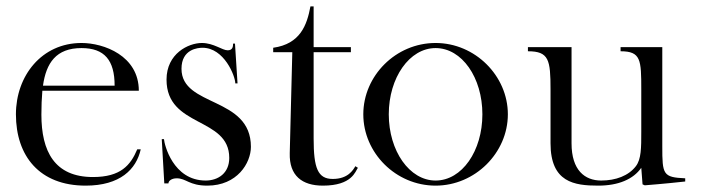

<svg xmlns="http://www.w3.org/2000/svg" viewBox="-20 -569 2202 603"><path d="M234 0ZM416 -284H113C111 -261 110 -235 110 -209C110 -94 151 -13 272 -13C359 -13 390 -50 411 -100H422C408 -37 357 14 249 14C104 14 30 -79 30 -210C30 -331 111 -434 236 -434C306 -434 416 -394 416 -284ZM236 -418C156 -418 125 -371 115 -300H340C340 -380 308 -418 236 -418Z M625 0ZM700 -73C700 -203 503 -167 503 -319C503 -401 572 -434 614 -434C651 -434 678 -411 695 -411C711 -411 712 -423 712 -432H718L726 -307H719C719 -330 684 -419 616 -419C602 -419 550 -415 550 -353C550 -232 768 -267 768 -108C768 -57 725 14 631 14C574 14 565 -9 535 -9C519 -9 509 -1 509 7H496L488 -132H495C496 -116 523 -2 626 -2C665 -2 700 -25 700 -73Z M898 -405 890 -88C888 -17 929 14 994 14C1086 14 1096 -31 1104 -42L1096 -47C1089 -35 1073 -7 1025 -7C978 -7 965 -41 965 -134V-405H1082V-421H965V-549H955C944 -490 923 -431 838 -419V-405Z M1348 0ZM1121 -210C1121 -331 1223 -434 1348 -434C1472 -434 1575 -331 1575 -210C1575 -89 1472 14 1348 14C1223 14 1121 -89 1121 -210ZM1201 -210C1201 -95 1266 -2 1348 -2C1431 -2 1495 -95 1495 -210C1495 -325 1431 -418 1348 -418C1266 -418 1201 -325 1201 -210Z M1887 0ZM1775 -421V-119C1775 -34 1817 -2 1868 -2C1914 -2 1954 -17 1977 -47C1994 -69 1994 -105 1994 -155V-288C1994 -381 1993 -408 1929 -408V-421H2060V-109C2060 -21 2062 -12 2132 -9V1C2070 8 2005 13 2005 13L1998 10L1994 -42C1969 -6 1922 14 1859 14C1784 14 1709 4 1709 -119V-288C1709 -381 1704 -408 1638 -408V-421Z"/></svg>

Font: Open Baskerville 0.0.53
Style: Normal
Weight: 400
Designer: Isaac Moore, James Puckett, Rob Mientjes
Foundry: The Open Baskerville Project
Version: 0.0.53 (g939f078)